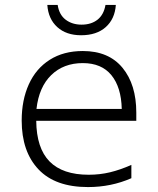

<svg xmlns="http://www.w3.org/2000/svg" viewBox="-20 -749 640 779"><path d="M68 -260Q68 -343 97 -407Q126 -471 182 -506.5Q238 -542 316 -542Q421 -542 477 -474Q533 -406 533 -292V-259H127Q128 -148 181 -94Q234 -40 340 -40Q385 -40 426.5 -50Q468 -60 513 -80V-26Q431 10 337 10Q204 10 136 -62Q68 -134 68 -260ZM474 -307Q472 -395 432 -444Q392 -493 316 -493Q238 -493 188 -444.5Q138 -396 128 -307ZM172 -729H214Q220 -689 246.5 -669Q273 -649 311 -649Q350 -649 375.5 -669Q401 -689 408 -729H450Q446 -672 409 -639Q372 -606 309 -606Q249 -606 212.5 -639Q176 -672 172 -729Z"/></svg>

Font: Noto Sans Mono UI Light
Style: Regular
Weight: 300
Monospace: yes
Designer: Monotype Design team
Foundry: Monotype Imaging Inc.
Version: Version 1.000